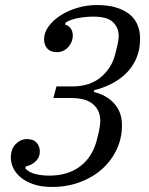

<svg xmlns="http://www.w3.org/2000/svg" viewBox="-20 -730 590 762"><path d="M187 12Q143 12 112 1Q81 -10 61.5 -26.5Q42 -43 32.5 -63.5Q23 -84 23 -104Q23 -139 42.5 -158.5Q62 -178 87 -178Q113 -178 125.5 -163.5Q138 -149 138 -129Q138 -114 132 -103.5Q126 -93 117.5 -86Q109 -79 99.5 -75Q90 -71 83 -70L80 -62Q96 -45 121.5 -39Q147 -33 176 -33Q250 -33 299 -70.5Q348 -108 365 -177Q366 -182 368.5 -191Q371 -200 373 -210.5Q375 -221 376.5 -231Q378 -241 378 -249Q378 -275 368.5 -292.5Q359 -310 343.5 -321Q328 -332 307 -336.5Q286 -341 263 -341H192L204 -387H267Q336 -387 379.5 -423Q423 -459 437 -514Q441 -530 446 -550.5Q451 -571 451 -588Q451 -620 428.5 -642Q406 -664 350 -664Q321 -664 291 -658.5Q261 -653 241 -641L238 -633Q269 -622 269 -588Q269 -578 265 -566.5Q261 -555 253 -545.5Q245 -536 233.5 -529.5Q222 -523 206 -523Q181 -523 168 -537Q155 -551 155 -574Q155 -601 173 -625.5Q191 -650 220.5 -669Q250 -688 287.5 -699Q325 -710 364 -710Q409 -710 441.5 -700Q474 -690 495 -672.5Q516 -655 526 -630.5Q536 -606 536 -577Q536 -531 520 -496Q504 -461 478 -436.5Q452 -412 419.5 -396Q387 -380 354 -372L352 -365Q403 -353 433.5 -319Q464 -285 464 -233Q464 -181 443 -136.5Q422 -92 385 -59Q348 -26 297 -7Q246 12 187 12Z"/></svg>

Font: IBM Plex Serif
Style: Italic
Weight: 400
Italic angle: -14°
Designer: Mike Abbink, Paul van der Laan, Pieter van Rosmalen
Foundry: Bold Monday
Version: Version 3.001